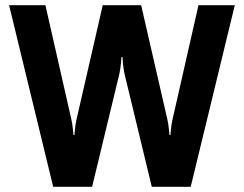

<svg xmlns="http://www.w3.org/2000/svg" viewBox="-20 -720 940 740"><path d="M524 -700H376L275 -260C269 -235 267 -200 267 -200H263C263 -200 261 -235 255 -260L155 -700H15L185 0H335L440 -435C446 -460 448 -500 448 -500H452C452 -500 454 -460 460 -435L565 0H715L885 -700H745L645 -260C639 -235 637 -200 637 -200H633C633 -200 631 -235 625 -260Z"/></svg>

Font: Scada
Style: Bold
Weight: 700
Designer: Jovanny Lemonad
Foundry: Jovanny Lemonad
Version: Version 3.005